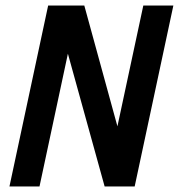

<svg xmlns="http://www.w3.org/2000/svg" viewBox="-20 -670 643 690"><path d="M14 0 153 -650H283L402 -216L495 -650H603L464 0H356L224 -477L122 0Z"/></svg>

Font: Sometype Mono
Style: Bold Italic
Weight: 700
Italic angle: -12°
Monospace: yes
Designer: Ryoichi Tsunekawa
Foundry: Dharma Type
Version: Version 1.000; ttfautohint (v1.8.3)